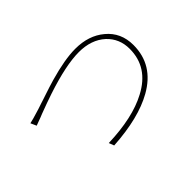

<svg xmlns="http://www.w3.org/2000/svg" viewBox="-90 -921 1181 1181"><g transform="rotate(-45 500.0 -331.0)"><path d="M192 -524Q206 -528 231 -537L253 -544L277 -552Q339 -573 384 -586Q524 -626 615 -626Q731 -626 806 -563Q885 -498 885 -389Q885 -216 723 -125Q590 -50 364 -36L351 -70Q566 -77 695 -146Q852 -228 852 -389Q852 -478 790 -536Q724 -596 616 -596Q504 -596 317 -534Q260 -515 189 -488Q178 -484 164 -478L153 -474L142 -470Q121 -462 113 -459L96 -497Q118 -501 192 -524Z"/></g></svg>

Font: Noto Sans CJK TC Thin
Style: Regular
Weight: 250
Designer: Ryoko NISHIZUKA ???? (kana & ideographs); Paul D. Hunt (Latin, Greek & Cyrillic); Wenlong ZHANG ??? (bopomofo); Sandoll 
Foundry: Adobe Systems Incorporated
Version: Version 1.004 January 19, 2016